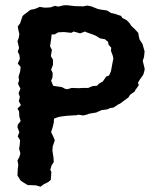

<svg xmlns="http://www.w3.org/2000/svg" viewBox="-20 -701 581 725"><path d="M133 4 116 -1 94 -2H85L70 -11L58 -19L46 -38L47 -62L49 -78L46 -95L53 -108L57 -122L52 -140L54 -150L56 -171L47 -186L53 -202L46 -220L47 -230L58 -244L53 -261L52 -280L46 -291L59 -304L51 -319L55 -335L50 -349L57 -366L48 -385L52 -398L50 -411L56 -431L58 -448L47 -461L55 -479L53 -494L47 -506L52 -520L46 -545L51 -559L53 -573L50 -585L47 -601L56 -613L65 -640L70 -645L95 -664L111 -667L130 -675L149 -672L170 -673L188 -679L200 -676L221 -681H236L262 -678L295 -677L309 -680L325 -677L347 -668L359 -665L380 -662L385 -661L399 -652L413 -649L437 -641L442 -633L458 -625L469 -614L476 -603L488 -592L502 -577L504 -565L507 -552L518 -535L522 -521L526 -507L524 -487L519 -471L526 -443V-436L521 -419L509 -402L501 -389L504 -379L491 -361L488 -355L471 -343L465 -333L447 -320L434 -310L427 -307L409 -295L396 -293L385 -288L363 -285L354 -281L343 -276L318 -272L307 -268L294 -265L276 -268L270 -266L235 -264L217 -262L205 -260L197 -258L184 -253L183 -238L179 -221L173 -202L180 -188L187 -171L179 -148L178 -132L181 -112L182 -106L183 -89L175 -77L170 -60L174 -51L172 -22L163 -14L145 -5ZM234 -364 251 -369 276 -368 294 -369H313L330 -376L346 -377L355 -386L368 -393L381 -412L392 -416L399 -432L403 -454L408 -480L406 -490L399 -509L400 -521L390 -532L388 -543L376 -553L358 -556L340 -567L324 -573L307 -579L301 -582L283 -575L258 -582L249 -577L222 -580L200 -579L186 -571H175L173 -553L169 -526L176 -513L172 -489L180 -476V-456L173 -438L179 -425L178 -408L173 -396L181 -377L214 -372L225 -366Z"/></svg>

Font: Winky Rough Medium
Style: Regular
Weight: 500
Designer: Simon Atzbach
Foundry: typofactur
Version: Version 1.206; ttfautohint (v1.8.4.7-5d5b)